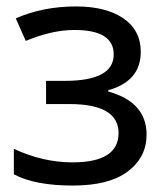

<svg xmlns="http://www.w3.org/2000/svg" viewBox="-20 -566 510 596"><path d="M216 -546Q309 -546 363 -509Q417 -472 417 -405Q417 -314 316 -286V-282Q435 -249 435 -148Q435 -78 377 -34Q319 10 206 10Q88 10 23 -25V-104Q113 -62 205 -62Q348 -62 348 -153Q348 -243 195 -243H123V-315H181Q333 -315 333 -397Q333 -473 211 -473Q142 -473 60 -439L29 -509Q113 -546 216 -546Z"/></svg>

Font: Advent Sans Logo
Style: Regular
Weight: 400
Designer: Types & Symbols
Foundry: Types & Symbols
Version: Version 1.002